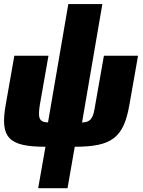

<svg xmlns="http://www.w3.org/2000/svg" viewBox="-32 -728 720 964"><path d="M159.7 216.8H307.1L343.3 8.8C529.3 8.8 588.9 -36.1 617.7 -201.7L661.1 -448.2H489.7L446.3 -201.7C436.5 -137.7 427.2 -115.2 379.9 -112.8L481.9 -707.5H311L209 -113.3C161.6 -115.2 158.7 -137.7 168 -201.7L211.4 -448.2H40L-3.4 -201.7C-32.7 -36.1 11.2 8.8 196.3 8.8Z"/></svg>

Font: Roboto Flex Super Cond Black
Style: Italic
Weight: 900
Width: 3
Italic angle: -10°
Designer: Berlow after Robertson
Foundry: Google
Version: Version 3.200;Glyphs 3.3 (3311)